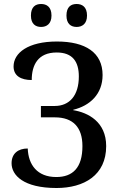

<svg xmlns="http://www.w3.org/2000/svg" viewBox="-20 -932 603 962"><path d="M364 -797C391 -797 416 -812 416 -854C416 -898 391 -912 364 -912C336 -912 313 -898 313 -854C313 -812 336 -797 364 -797ZM186 -797C213 -797 238 -812 238 -854C238 -898 213 -912 186 -912C158 -912 135 -898 135 -854C135 -812 158 -797 186 -797ZM263 10C401 10 512 -54 512 -200C512 -322 421 -368 347 -380V-382C430 -402 494 -460 494 -556C494 -668 409 -724 265 -724C121 -724 48 -667 48 -599C48 -552 85 -531 139 -531C139 -606 170 -669 264 -669C343 -669 375 -624 375 -549C375 -453 328 -401 254 -401H185V-344H255C346 -344 393 -294 393 -200C393 -91 344 -45 262 -45C166 -45 122 -107 119 -188C70 -188 38 -162 38 -114C38 -54 98 10 263 10Z"/></svg>

Font: Noto Serif SemiCondensed Medium
Style: Regular
Weight: 500
Width: 4
Designer: Monotype Design Team
Foundry: Monotype Imaging Inc.
Version: Version 2.014